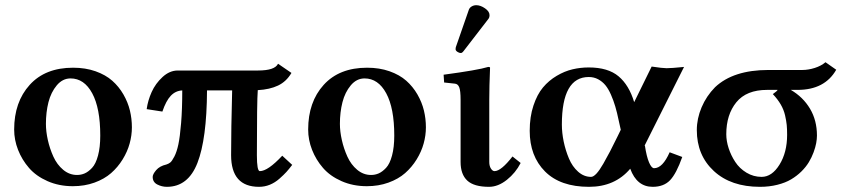

<svg xmlns="http://www.w3.org/2000/svg" viewBox="-20 -703 3243 735"><path d="M250 -402.8Q219.7 -402.8 197.5 -376.5Q175.3 -350.1 165.5 -311.8Q155.8 -273.4 155.8 -229Q155.8 -199.7 163.1 -167Q170.4 -134.3 184.3 -103.5Q198.2 -72.8 221.9 -53Q245.6 -33.2 274.9 -33.2Q290.5 -33.2 304.4 -39.3Q318.4 -45.4 332.5 -60.5Q346.7 -75.7 355.2 -107.4Q363.8 -139.2 363.8 -184.1Q363.8 -289.1 333 -345.9Q302.2 -402.8 250 -402.8ZM34.2 -207Q34.2 -312.5 93.8 -378.2Q153.3 -443.8 259.8 -443.8Q307.1 -443.8 345.7 -430.2Q384.3 -416.5 409.7 -394Q435.1 -371.6 452.4 -341.6Q469.7 -311.5 477.3 -280Q484.9 -248.5 484.9 -215.8Q484.9 -184.6 476.3 -153.6Q467.8 -122.6 449.5 -92.8Q431.2 -63 405.3 -40.3Q379.4 -17.6 341.6 -3.9Q303.7 9.8 258.8 9.8Q206.1 9.8 162.1 -9.5Q118.2 -28.8 91.1 -60.1Q64 -91.3 49.1 -129.4Q34.2 -167.5 34.2 -207Z M967.8 -433.1H660.6Q629.4 -433.1 602.3 -408.2Q575.2 -383.3 560.5 -350.6Q545.9 -317.9 541.5 -285.2L601.6 -275.9Q615.7 -317.4 633.8 -336.4Q651.9 -355.5 677.7 -356.9Q677.7 -285.2 673.3 -231.9Q668.9 -178.7 662.8 -150.1Q656.7 -121.6 647.5 -103.8Q638.2 -85.9 631.6 -80.8Q625 -75.7 616.7 -73.2Q591.3 -67.4 577.9 -51.8Q564.5 -36.1 564.5 -25.9Q564.5 -5.9 582 3.2Q599.6 12.2 618.7 12.2Q700.2 12.2 735.8 -79.3Q771.5 -170.9 772.5 -356.9H868.7Q864.7 -206.5 864.7 -108.9Q864.7 12.2 971.7 12.2Q993.2 12.2 1012.9 4.2Q1032.7 -3.9 1049.8 -19Q1066.9 -34.2 1076.4 -44.7Q1085.9 -55.2 1098.6 -71.8L1060.5 -106.9Q1005.4 -47.9 974.6 -47.9Q963.4 -47.9 963.4 -108.9Q963.4 -315.9 966.8 -357.9Q1012.7 -360.4 1044.4 -375.5Q1076.2 -390.6 1095.7 -423.8L1044.4 -459Q1032.2 -433.1 967.8 -433.1Z M1375.5 -402.8Q1345.2 -402.8 1323 -376.5Q1300.8 -350.1 1291 -311.8Q1281.2 -273.4 1281.2 -229Q1281.2 -199.7 1288.6 -167Q1295.9 -134.3 1309.8 -103.5Q1323.7 -72.8 1347.4 -53Q1371.1 -33.2 1400.4 -33.2Q1416 -33.2 1429.9 -39.3Q1443.8 -45.4 1458 -60.5Q1472.2 -75.7 1480.7 -107.4Q1489.3 -139.2 1489.3 -184.1Q1489.3 -289.1 1458.5 -345.9Q1427.7 -402.8 1375.5 -402.8ZM1159.7 -207Q1159.7 -312.5 1219.2 -378.2Q1278.8 -443.8 1385.3 -443.8Q1432.6 -443.8 1471.2 -430.2Q1509.8 -416.5 1535.2 -394Q1560.5 -371.6 1577.9 -341.6Q1595.2 -311.5 1602.8 -280Q1610.4 -248.5 1610.4 -215.8Q1610.4 -184.6 1601.8 -153.6Q1593.3 -122.6 1575 -92.8Q1556.6 -63 1530.8 -40.3Q1504.9 -17.6 1467 -3.9Q1429.2 9.8 1384.3 9.8Q1331.5 9.8 1287.6 -9.5Q1243.7 -28.8 1216.6 -60.1Q1189.5 -91.3 1174.6 -129.4Q1159.7 -167.5 1159.7 -207Z M1803.2 -683.1Q1819.3 -683.1 1836.7 -671.1Q1854 -659.2 1854 -645Q1854 -635.7 1849.1 -629.9L1754.9 -507.8Q1749 -500 1744.1 -500Q1737.8 -500 1731 -504.6Q1724.1 -509.3 1724.1 -514.2Q1724.1 -520 1725.1 -522.9L1774.9 -666Q1777.8 -673.8 1785.9 -678.5Q1793.9 -683.1 1803.2 -683.1ZM1743.2 -320.8Q1743.2 -356 1738 -368.9Q1732.9 -381.8 1721.2 -382.8L1680.2 -387.2L1678.2 -417Q1809.6 -434.6 1849.1 -446.8Q1856 -446.8 1856 -443.8Q1853 -371.1 1853 -321.3V-83Q1853 -67.4 1859.4 -57.6Q1865.7 -47.9 1873 -47.9Q1898.4 -47.9 1941.9 -104L1973.1 -79.1Q1954.1 -41.5 1920.4 -14.6Q1886.7 12.2 1852.1 12.2Q1794.4 12.2 1768.8 -11.7Q1743.2 -35.6 1743.2 -83Z M2356.4 -206.1 2348.6 -241.2Q2342.3 -272 2335.4 -295.2Q2328.6 -318.4 2318.8 -340.6Q2309.1 -362.8 2297.4 -377Q2285.6 -391.1 2269.5 -399.7Q2253.4 -408.2 2233.9 -408.2Q2130.9 -408.2 2130.9 -226.1Q2130.9 -194.8 2137.9 -160.9Q2145 -127 2158 -96.2Q2170.9 -65.4 2193.1 -45.7Q2215.3 -25.9 2242.7 -25.9Q2251.5 -25.9 2263.2 -38.3Q2274.9 -50.8 2289.6 -76.4Q2304.2 -102.1 2315.4 -123.5L2343.8 -180.2ZM2233.9 -444.8Q2307.6 -444.8 2347.9 -410.9Q2388.2 -377 2407.7 -312L2474.6 -448.2Q2516.6 -441.9 2531.7 -441.9Q2550.8 -441.9 2598.6 -446.8L2446.8 -144L2448.7 -146Q2455.1 -103.5 2464.6 -81.3Q2474.1 -59.1 2483.9 -59.1Q2516.6 -59.1 2543.5 -120.1L2591.8 -102.1Q2569.3 -38.6 2545.2 -13.2Q2521 12.2 2478.5 12.2Q2418 12.2 2392.6 -57.1Q2334 12.2 2234.9 12.2Q2125 12.2 2066.4 -46.6Q2007.8 -105.5 2007.8 -202.1Q2007.8 -255.9 2022 -298.6Q2036.1 -341.3 2058.6 -368.2Q2081.1 -395 2111.3 -412.8Q2141.6 -430.7 2171.9 -437.7Q2202.1 -444.8 2233.9 -444.8Z M2895.5 -25.9Q2935.1 -25.9 2964.1 -72.8Q2993.2 -119.6 2993.2 -187Q2993.2 -209 2991.7 -224.4Q2990.2 -239.7 2985.4 -261.2Q2980.5 -282.7 2968.8 -303Q2957 -323.2 2938.5 -342.8Q2945.3 -347.7 2951.2 -352.5Q2957 -357.4 2956.5 -358.9H2916.5Q2837.4 -358.9 2798.8 -311.5Q2760.3 -264.2 2760.3 -189Q2760.3 -163.6 2769.3 -135.7Q2778.3 -107.9 2794.7 -83Q2811 -58.1 2837.6 -42Q2864.3 -25.9 2895.5 -25.9ZM2717.3 -369.1Q2787.1 -435.1 2921.4 -435.1H3051.3Q3074.2 -435.1 3098.9 -442.9Q3123.5 -450.7 3140.1 -464.8L3181.2 -436Q3137.2 -358.9 3033.2 -358.9H3007.3Q3054.2 -331.5 3080.8 -286.9Q3107.4 -242.2 3107.4 -184.1Q3107.4 -170.9 3104.5 -155Q3101.6 -139.2 3094.5 -119.9Q3087.4 -100.6 3076.4 -82.3Q3065.4 -64 3047.9 -46.6Q3030.3 -29.3 3008.5 -16.4Q2986.8 -3.4 2955.8 4.4Q2924.8 12.2 2889.2 12.2Q2778.3 12.2 2712.9 -48.1Q2647.5 -108.4 2647.5 -205.1Q2647.5 -249 2665.8 -292.2Q2684.1 -335.4 2717.3 -369.1Z"/></svg>

Font: Linux Libertine G
Style: Semibold
Weight: 600
Designer: Philipp H. Poll
Foundry: Philipp H. Poll
Version: Version 5.1.1